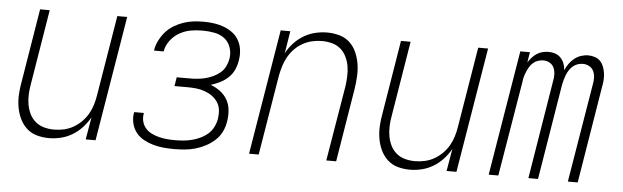

<svg xmlns="http://www.w3.org/2000/svg" viewBox="-40 -658 2581 795"><g transform="rotate(5 1250.0 -260.0)"><path d="M182 8Q155 8 130.5 1Q106 -6 88 -23Q70 -40 59.5 -63Q49 -86 45 -111Q41 -136 42.5 -162.5Q44 -189 49 -215L99 -520H139L88 -209Q84 -188 83 -166Q82 -144 85.5 -123.5Q89 -103 98 -84.5Q107 -66 122.5 -53Q138 -40 158 -34.5Q178 -29 200 -29Q220 -29 240.5 -33.5Q261 -38 279.5 -48.5Q298 -59 313.5 -74.5Q329 -90 339.5 -108.5Q350 -127 356 -147Q362 -167 365 -187L420 -520H461L375 0H334L350 -93Q337 -70 319 -50.5Q301 -31 278.5 -17.5Q256 -4 231 2Q206 8 182 8Z M702 8Q680 8 658 6Q636 4 615 -2Q594 -8 575.5 -18Q557 -28 544 -44Q531 -60 525.5 -81Q520 -102 523 -124Q524 -126 524 -127Q524 -128 524 -130H564Q564 -129 564 -128Q564 -127 564 -126Q561 -109 565.5 -93Q570 -77 580.5 -65.5Q591 -54 605.5 -47Q620 -40 636 -36Q652 -32 668.5 -30.5Q685 -29 702 -29Q719 -29 737 -30.5Q755 -32 772.5 -36.5Q790 -41 807 -49Q824 -57 838 -69Q852 -81 860.5 -98Q869 -115 872 -132Q875 -151 873 -169Q871 -187 861.5 -201.5Q852 -216 838 -226Q824 -236 807 -242Q790 -248 772 -250Q754 -252 735 -252H681L687 -289H742Q758 -289 774 -290.5Q790 -292 806 -296Q822 -300 838 -307.5Q854 -315 867 -326Q880 -337 887.5 -352.5Q895 -368 898 -384Q902 -409 894 -432Q886 -455 868 -468.5Q850 -482 826 -486.5Q802 -491 777 -491Q753 -491 729 -487Q705 -483 682.5 -470.5Q660 -458 644 -437Q628 -416 624 -392Q624 -392 624 -391.5Q624 -391 624 -391H584Q584 -392 584 -392Q584 -392 584 -393Q587 -413 597 -433Q607 -453 621.5 -469.5Q636 -486 655 -497.5Q674 -509 694.5 -516Q715 -523 736 -525.5Q757 -528 777 -528Q800 -528 821.5 -525Q843 -522 863 -514.5Q883 -507 899.5 -494.5Q916 -482 926 -463.5Q936 -445 938.5 -423.5Q941 -402 937 -380Q934 -360 925.5 -341.5Q917 -323 901.5 -308.5Q886 -294 867.5 -285Q849 -276 830 -270Q852 -262 870 -248.5Q888 -235 899 -216Q910 -197 912.5 -173.5Q915 -150 911 -126Q908 -104 898 -83Q888 -62 870.5 -46Q853 -30 832 -19Q811 -8 789.5 -2Q768 4 746 6Q724 8 702 8Z M1013 0 1099 -520H1139L1124 -427Q1136 -450 1154 -469.5Q1172 -489 1194.5 -502.5Q1217 -516 1242 -522Q1267 -528 1292 -528Q1318 -528 1343 -521Q1368 -514 1386 -497Q1404 -480 1414 -457Q1424 -434 1428 -409Q1432 -384 1430.5 -357.5Q1429 -331 1425 -305L1375 0H1334L1386 -311Q1389 -332 1390 -354Q1391 -376 1387.5 -396.5Q1384 -417 1375 -435.5Q1366 -454 1351 -467Q1336 -480 1315.5 -485.5Q1295 -491 1273 -491Q1253 -491 1233 -486.5Q1213 -482 1194 -471.5Q1175 -461 1160 -445.5Q1145 -430 1134.5 -411.5Q1124 -393 1118 -373Q1112 -353 1108 -333L1053 0Z M1682 8Q1655 8 1630.5 1Q1606 -6 1588 -23Q1570 -40 1559.5 -63Q1549 -86 1545 -111Q1541 -136 1542.5 -162.5Q1544 -189 1549 -215L1599 -520H1639L1588 -209Q1584 -188 1583 -166Q1582 -144 1585.5 -123.5Q1589 -103 1598 -84.5Q1607 -66 1622.5 -53Q1638 -40 1658 -34.5Q1678 -29 1700 -29Q1720 -29 1740.5 -33.5Q1761 -38 1779.5 -48.5Q1798 -59 1813.5 -74.5Q1829 -90 1839.5 -108.5Q1850 -127 1856 -147Q1862 -167 1865 -187L1920 -520H1961L1875 0H1834L1850 -93Q1837 -70 1819 -50.5Q1801 -31 1778.5 -17.5Q1756 -4 1731 2Q1706 8 1682 8Z M2009 0 2095 -520H2135L2128 -477Q2135 -488 2144 -498Q2153 -508 2164 -515Q2175 -522 2187.5 -525Q2200 -528 2212 -528Q2227 -528 2240 -523.5Q2253 -519 2262.5 -509Q2272 -499 2277 -486Q2282 -473 2283 -458Q2289 -473 2298.5 -486Q2308 -499 2320 -508.5Q2332 -518 2347 -523Q2362 -528 2377 -528Q2391 -528 2404.5 -523.5Q2418 -519 2427 -509.5Q2436 -500 2441 -487Q2446 -474 2448 -460Q2450 -446 2449 -431.5Q2448 -417 2445 -403L2379 0H2338L2406 -410Q2409 -424 2408.5 -438.5Q2408 -453 2402.5 -465Q2397 -477 2384.5 -484Q2372 -491 2358 -491Q2347 -491 2336.5 -487.5Q2326 -484 2317 -476.5Q2308 -469 2301.5 -459Q2295 -449 2291 -438.5Q2287 -428 2284 -417.5Q2281 -407 2279 -396L2214 0H2174L2241 -410Q2244 -424 2243.5 -438.5Q2243 -453 2237.5 -465Q2232 -477 2220 -484Q2208 -491 2193 -491Q2183 -491 2172 -487.5Q2161 -484 2152 -476.5Q2143 -469 2137 -459Q2131 -449 2126.5 -438.5Q2122 -428 2119 -417.5Q2116 -407 2115 -396L2049 0Z"/></g></svg>

Font: Iosevka SS04 Extralight
Style: Italic
Weight: 200
Italic angle: -9°
Monospace: yes
Designer: Belleve Invis
Foundry: Belleve Invis
Version: Version 19.0.0; ttfautohint (v1.8.4)